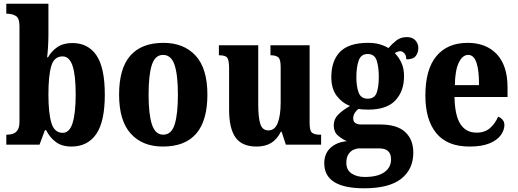

<svg xmlns="http://www.w3.org/2000/svg" viewBox="-20 -780 2791 1035"><path d="M365 10Q314 10 281 -14.5Q248 -39 229 -78H222L193 0H14V-54H20Q35 -54 50 -59Q65 -64 75 -79Q85 -94 85 -124V-639Q85 -682 65.5 -694Q46 -706 18 -706H14V-760H241V-591Q241 -564 239 -529Q237 -494 234 -471H239Q257 -504 289 -526Q321 -548 370 -548Q455 -548 500 -481.5Q545 -415 545 -270Q545 -124 498.5 -57Q452 10 365 10ZM318 -64Q355 -64 371.5 -117.5Q388 -171 388 -272Q388 -375 371 -425.5Q354 -476 317 -476Q272 -476 256.5 -424.5Q241 -373 241 -271Q241 -171 257 -117.5Q273 -64 318 -64Z M858 10Q748 10 685 -59.5Q622 -129 622 -270Q622 -411 682.5 -480Q743 -549 861 -549Q971 -549 1034.5 -480Q1098 -411 1098 -270Q1098 10 858 10ZM860 -54Q904 -54 921.5 -109Q939 -164 939 -270Q939 -376 921 -430Q903 -484 859 -484Q816 -484 798.5 -430Q781 -376 781 -270Q781 -164 799 -109Q817 -54 860 -54Z M1363 10Q1285 10 1250 -38.5Q1215 -87 1215 -188V-411Q1215 -454 1205.5 -468Q1196 -482 1163 -482H1160V-536H1372V-218Q1372 -148 1383 -112.5Q1394 -77 1427 -77Q1462 -77 1477.5 -118Q1493 -159 1493 -228V-419Q1493 -462 1479 -472Q1465 -482 1441 -482H1438V-536H1649V-117Q1649 -73 1663.5 -63.5Q1678 -54 1702 -54H1711V0H1521L1498 -70H1494Q1473 -28 1441 -9Q1409 10 1363 10Z M1943 235Q1728 235 1728 100Q1728 48 1761.5 17Q1795 -14 1850 -19Q1824 -30 1801.5 -49.5Q1779 -69 1779 -105Q1779 -138 1803.5 -162.5Q1828 -187 1867 -209Q1824 -225 1795 -263.5Q1766 -302 1766 -364Q1766 -453 1813.5 -501Q1861 -549 1964 -549Q1998 -549 2024 -542Q2050 -535 2074 -521Q2095 -545 2117.5 -562.5Q2140 -580 2174 -580Q2203 -580 2219 -562.5Q2235 -545 2235 -521Q2235 -496 2221 -478Q2207 -460 2170 -460Q2170 -483 2159 -493.5Q2148 -504 2138 -504Q2129 -504 2121.5 -500.5Q2114 -497 2108 -494Q2129 -473 2143.5 -442.5Q2158 -412 2158 -369Q2158 -289 2111.5 -239Q2065 -189 1964 -189Q1954 -189 1937.5 -190Q1921 -191 1913 -193Q1903 -187 1893.5 -173Q1884 -159 1884 -142Q1884 -124 1896 -116.5Q1908 -109 1925 -109H2029Q2120 -109 2164 -68.5Q2208 -28 2208 43Q2208 132 2143 183.5Q2078 235 1943 235ZM1962 -248Q1999 -248 2010.5 -280Q2022 -312 2022 -365Q2022 -419 2010.5 -454Q1999 -489 1962 -489Q1926 -489 1913.5 -453.5Q1901 -418 1901 -364Q1901 -313 1913.5 -280.5Q1926 -248 1962 -248ZM1946 174Q2015 174 2051.5 148.5Q2088 123 2088 79Q2088 20 2025 20H1917Q1902 20 1886 27Q1870 34 1858.5 51Q1847 68 1847 98Q1847 136 1875 155Q1903 174 1946 174Z M2511 10Q2391 10 2332 -62Q2273 -134 2273 -265Q2273 -406 2332.5 -477.5Q2392 -549 2501 -549Q2601 -549 2658.5 -487.5Q2716 -426 2716 -308V-257H2430Q2432 -157 2462 -111Q2492 -65 2549 -65Q2594 -65 2622 -90Q2650 -115 2665 -151Q2679 -146 2689 -134.5Q2699 -123 2699 -106Q2699 -79 2680 -52Q2661 -25 2619.5 -7.5Q2578 10 2511 10ZM2562 -321Q2563 -397 2549 -440.5Q2535 -484 2504 -484Q2473 -484 2453 -442Q2433 -400 2432 -321Z"/></svg>

Font: Noto Serif Tamil Condensed ExtraBold
Style: Italic
Weight: 800
Width: 3
Italic angle: -12°
Designer: Indian Type Foundry, Tom Grace, and the Monotype Design Team
Foundry: Monotype Imaging Inc.
Version: Version 2.003; ttfautohint (v1.8.4.7-5d5b)